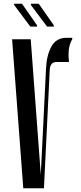

<svg xmlns="http://www.w3.org/2000/svg" viewBox="-20 -1011 433 1031"><path d="M368 -800Q348 -769 348 -718Q348 -703 350 -687V-678H283Q249 -678 247 -635L216 0H105L45 -800H145L199 -73L227 -641Q230 -714 256 -761Q282 -808 336 -808H368ZM269 -868H233L146 -984V-991H188L269 -875ZM179 -868H143L56 -984V-991H98L179 -875Z"/></svg>

Font: Oglavie Unicode
Style: Normal
Weight: 400
Version: Version 1.1